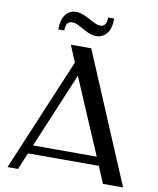

<svg xmlns="http://www.w3.org/2000/svg" viewBox="-97 -985 873 1060"><g transform="rotate(10 339.5 -455.0)"><path d="M666.5 0H553.7L513.7 -94.2H116.7L77.6 0H18.6L284.7 -632.8L245.6 -726.1H359.9ZM136.7 -142.1H493.7L313.5 -564ZM285.6 -830.1Q271.5 -837.9 259 -843.5Q246.6 -849.1 232.4 -849.1Q214.4 -849.1 205.3 -836.9Q196.3 -824.7 196.3 -796.9H162.6Q162.6 -854 185.5 -881.8Q208.5 -909.7 245.6 -909.7Q254.4 -909.7 263.2 -907.7Q272 -905.8 280.5 -902.6Q289.1 -899.4 296.9 -895.8Q304.7 -892.1 311.5 -888.7L334.5 -877Q349.1 -869.1 361.6 -863.5Q374 -857.9 386.2 -857.9Q404.8 -857.9 413.6 -870.4Q422.4 -882.8 422.4 -909.7H456.5Q456.5 -853.5 433.3 -825.2Q410.2 -796.9 373.5 -796.9Q355.5 -797.4 339.6 -803.2Q323.7 -809.1 309.6 -816.9Z"/></g></svg>

Font: Federov2
Style: Regular
Weight: 400
Designer: Olexa M. Volochay | Cyreal.org
Foundry: Olexa M. Volochay | Cyreal.org
Version: Version 1.000